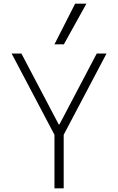

<svg xmlns="http://www.w3.org/2000/svg" viewBox="-20 -1020 640 1040"><path d="M275 0V-290L43 -730H96L298 -346H302L504 -730H557L325 -290V0ZM326 -780H275L387 -1000H448Z"/></svg>

Font: M PLUS Code Latin Expanded Light
Style: Regular
Weight: 300
Width: 7
Designer: Coji Morishita
Foundry: UNDERFOREST DESIGN
Version: Version 1.002; ttfautohint (v1.8.3)